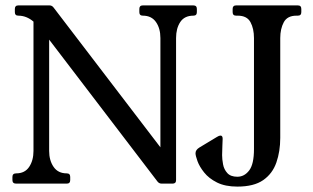

<svg xmlns="http://www.w3.org/2000/svg" viewBox="-20 -680 1158 711"><path d="M696 -660Q709 -660 709 -647V-635Q709 -622 696.1 -622Q663.2 -622 647.6 -598.5Q632 -575 632 -539V-12.9Q632 0 619 0H579Q569 0 563 -8L133.8 -570.2L162 -595V-121Q162 -86 178.5 -62Q195 -38 227 -38Q240 -38 240 -25V-13Q240 0 227 0H40Q26 0 26 -13V-25Q26 -38 40 -38Q72 -38 88 -62Q104 -86 104 -121V-600Q78 -622 48 -622Q35 -622 35 -635V-647Q35 -660 48 -660H163.5Q172.5 -660 178.5 -652L616 -79.5L574 -75.5V-539Q574 -575 557.5 -598.5Q541 -622 509 -622Q496 -622 496 -635V-647Q496 -660 509 -660ZM1082.8 -660Q1095.8 -660 1095.8 -647V-635Q1095.8 -622 1082.8 -622H1077.8Q1043.8 -622 1030.8 -597.5Q1017.8 -573 1017.8 -539V-169.5Q1017.8 -119.5 1003.4 -78.1Q989 -36.8 954.5 -12.9Q920 11 859 11Q814 11 783.6 -4.2Q753.2 -19.5 736 -41.3Q718.7 -63 711.3 -83.3Q704 -103.6 704 -112.5Q704 -124.8 718 -133.5L783.5 -173Q791.5 -178 796.5 -178Q804.5 -178 804.5 -166Q804.5 -159 803.5 -140.2Q802.5 -121.5 802.5 -105.5Q802.5 -90.5 806 -71.5Q809.5 -52.5 821.9 -39Q834.2 -25.5 859 -25.5Q885 -25.5 902.8 -48.9Q920.5 -72.2 920.5 -128V-539Q920.5 -574 907.5 -598Q894.5 -622 860.5 -622H854.5Q841.5 -622 841.5 -635V-647Q841.5 -660 854.5 -660Z"/></svg>

Font: Young Serif Light
Style: Regular
Weight: 300
Designer: Bastien Sozeau
Foundry: NBR — Bastien Sozeau
Version: Version 5.001